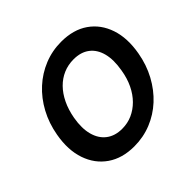

<svg xmlns="http://www.w3.org/2000/svg" viewBox="-173 -902 1105 1105"><g transform="rotate(-45 379.0 -350.0)"><path d="M330 12Q233 12 166.5 -34Q100 -80 72 -161.5Q44 -243 63 -350Q77 -430 113 -496.5Q149 -563 201.5 -611Q254 -659 319.5 -685.5Q385 -712 458 -712Q557 -712 623 -666Q689 -620 716.5 -538.5Q744 -457 725 -350Q711 -270 675 -203.5Q639 -137 587 -89Q535 -41 469.5 -14.5Q404 12 330 12ZM352 -109Q397 -109 435 -126Q473 -143 504 -174Q535 -205 556.5 -249.5Q578 -294 587 -350Q600 -425 586 -478.5Q572 -532 534 -561Q496 -590 437 -590Q392 -590 353.5 -573.5Q315 -557 284.5 -526Q254 -495 232.5 -450.5Q211 -406 201 -350Q188 -276 202.5 -222Q217 -168 255.5 -138.5Q294 -109 352 -109Z"/></g></svg>

Font: DM Sans 9pt
Style: Bold Italic
Weight: 700
Italic angle: -10°
Version: Version 4.004;gftools[0.9.30]